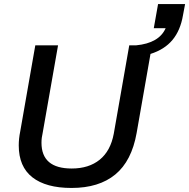

<svg xmlns="http://www.w3.org/2000/svg" viewBox="-20 -908 926 940"><path d="M330.1 12.2Q205.1 12.2 138.4 -40Q71.8 -92.3 71.8 -195.8Q71.8 -229.5 79.1 -265.1L152.8 -686H264.2L189 -257.8Q183.1 -233.4 183.1 -209Q183.1 -83 331.1 -83Q415 -83 468.3 -126.2Q521.5 -169.4 537.1 -253.9L612.8 -686H646Q758.8 -696.8 791 -770H732.9L753.9 -888.2H886.2L876 -834Q863.3 -758.8 824.2 -712.2Q785.2 -665.5 716.8 -644L648.9 -256.8Q624.5 -119.6 544.4 -53.7Q464.4 12.2 330.1 12.2Z"/></svg>

Font: Archivo Medium
Style: Italic
Weight: 500
Italic angle: -10°
Designer: Hector Gatti
Foundry: Omnibus-Type
Version: Version 2.001